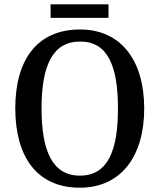

<svg xmlns="http://www.w3.org/2000/svg" viewBox="-20 -862 742 892"><path d="M215 -779H484V-842H215ZM351 10C543 10 650 -137 650 -358C650 -580 543 -725 352 -725C149 -725 51 -580 51 -359C51 -137 149 10 351 10ZM351 -46C223 -46 173 -162 173 -358C173 -555 223 -669 352 -669C481 -669 528 -555 528 -358C528 -162 481 -46 351 -46Z"/></svg>

Font: Noto Serif Myanmar SemiCondensed Medium
Style: Regular
Weight: 500
Width: 4
Designer: Ben Mitchell and the Monotype Design Team
Foundry: Monotype Imaging Inc.
Version: Version 2.106